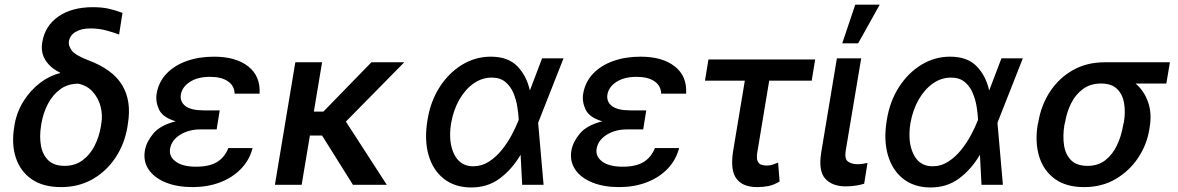

<svg xmlns="http://www.w3.org/2000/svg" viewBox="-20 -797 5082 828"><path d="M162.3 -615.1Q174 -685.7 231.9 -725.9Q289.8 -766 380.3 -766Q418.7 -766 447.3 -759.8Q475.9 -753.6 508.2 -741.5L493.6 -648.1Q474.1 -655.9 440.5 -665.1Q407 -674.4 370 -674.4Q330.6 -674.4 305.8 -659.3Q280.9 -644.2 277 -617.9Q274.1 -601.2 288.7 -580.3Q303.3 -559.3 360.4 -537.3Q465.6 -498.2 506.9 -429.7Q548.3 -361.2 531.2 -261.4L529.8 -251.4Q517.8 -177.6 478.9 -118.4Q440 -59.3 380 -24.7Q320 9.9 243.6 9.9Q165.8 9.9 116.7 -24.1Q67.5 -58.2 48.3 -116.8Q29.1 -175.4 41.2 -248.6L42.6 -258.5Q52.6 -315 82 -361.5Q111.5 -408 152.7 -439.5Q193.9 -470.9 238.6 -481.5L238.3 -484.4Q197.4 -503.9 176.1 -537.3Q154.8 -570.7 162.3 -615.1ZM158.4 -263.5 157 -254.3Q149.5 -207.4 156.8 -168.1Q164.1 -128.9 188.7 -105.3Q213.4 -81.7 258.5 -81.7Q302.9 -81.7 335.4 -105.3Q367.9 -128.9 388 -168.3Q408 -207.7 415.5 -254.3L416.9 -263.5Q423.3 -300.4 413.9 -337.2Q404.5 -373.9 380.1 -401.1Q355.8 -428.3 317.5 -436.1Q272.7 -436.1 239.9 -412.1Q207 -388.1 186.6 -348.9Q166.2 -309.7 158.4 -263.5Z M918 -262.4 914.4 -239H845.2Q793.7 -239 756.7 -215.7Q719.8 -192.5 713.4 -155.5Q708.1 -121.8 738.1 -100Q768.1 -78.1 825.6 -78.1Q882.5 -78.1 915.5 -98Q948.5 -117.9 964.8 -158.4H1069.2Q1055.8 -106.2 1018.8 -68.4Q981.9 -30.5 928.3 -10.3Q874.6 9.9 810.4 9.9Q744.7 9.9 695.5 -9.8Q646.3 -29.5 621.6 -65.2Q596.9 -100.9 604.8 -148.1Q611.2 -185 641.2 -221.1Q671.2 -257.1 737.9 -273.8Q681.8 -290.5 665.8 -324.6Q649.9 -358.7 655.5 -393.1Q664.1 -443.5 698 -479.2Q731.9 -514.9 784.8 -533.7Q837.7 -552.6 903.1 -552.6Q997.2 -552.6 1050.6 -510.5Q1104 -468.4 1099.4 -393.1H991.8Q991.1 -426.8 963.2 -446.2Q935.4 -465.6 885.7 -465.6Q833.1 -465.6 799.5 -444.2Q766 -422.9 759.9 -389.2Q755.3 -358.3 779.7 -339.7Q804 -321 858.3 -321H927.6Z M1369 -528.4 1333.5 -315.7H1374.6L1581.7 -528.4H1723.4L1471.6 -272.7L1648.1 0H1502.1L1369 -212.4H1316.4L1280.9 0H1165.5L1253.6 -528.4Z M2009.9 11.4Q1940.3 10.7 1893.5 -26.5Q1846.6 -63.6 1827.9 -129.1Q1809.3 -194.6 1823.5 -279.1Q1836.3 -359.7 1875.9 -421.3Q1915.5 -483 1972.8 -517.8Q2030.2 -552.6 2096.2 -552.6Q2170.5 -552.6 2210.6 -511.7Q2250.7 -470.9 2264.9 -407.3H2265.3L2317.8 -545.5H2410.2L2302.2 -271.3L2300.8 -266.7L2324.2 0H2231.9L2225.1 -129.6Q2187.9 -66.4 2134.9 -27.2Q2082 12.1 2009.9 11.4ZM2217 -280.5V-280.9Q2215.9 -305.8 2210.9 -336.6Q2206 -367.5 2193.9 -396.3Q2181.8 -425.1 2159.3 -443.7Q2136.7 -462.4 2100.5 -462.4Q2058.6 -462.4 2022.4 -437Q1986.2 -411.6 1960.8 -367.2Q1935.4 -322.8 1925.4 -265.6Q1912.6 -185.7 1938.2 -132.8Q1963.8 -79.9 2020.6 -79.9Q2057.5 -79.9 2088.6 -100Q2119.7 -120 2144.4 -150.9Q2169 -181.8 2186.8 -215.2Q2204.5 -248.6 2214.8 -274.9Z M2757.5 -262.4 2753.9 -239H2684.7Q2633.2 -239 2596.2 -215.7Q2559.3 -192.5 2552.9 -155.5Q2547.6 -121.8 2577.6 -100Q2607.6 -78.1 2665.1 -78.1Q2721.9 -78.1 2755 -98Q2788 -117.9 2804.3 -158.4H2908.7Q2895.2 -106.2 2858.3 -68.4Q2821.4 -30.5 2767.8 -10.3Q2714.1 9.9 2649.9 9.9Q2584.2 9.9 2535 -9.8Q2485.8 -29.5 2461.1 -65.2Q2436.4 -100.9 2444.2 -148.1Q2450.6 -185 2480.6 -221.1Q2510.7 -257.1 2577.4 -273.8Q2521.3 -290.5 2505.3 -324.6Q2489.3 -358.7 2495 -393.1Q2503.6 -443.5 2537.5 -479.2Q2571.4 -514.9 2624.3 -533.7Q2677.2 -552.6 2742.5 -552.6Q2836.6 -552.6 2890.1 -510.5Q2943.5 -468.4 2938.9 -393.1H2831.3Q2830.6 -426.8 2802.7 -446.2Q2774.9 -465.6 2725.1 -465.6Q2672.6 -465.6 2639 -444.2Q2605.5 -422.9 2599.4 -389.2Q2594.8 -358.3 2619.1 -339.7Q2643.5 -321 2697.8 -321H2767Z M3495.4 -540.5 3480.5 -449.2H3297.2L3246.4 -143.1Q3241.5 -115.4 3247 -102.6Q3252.5 -89.8 3263.8 -86.5Q3275.2 -83.1 3287.3 -83.1Q3301.5 -83.1 3313.6 -87.4Q3325.6 -91.6 3335.6 -95.9L3342 -14.2Q3316.1 1.1 3293.3 5.5Q3270.6 9.9 3245.4 9.9Q3182.5 9.9 3155.5 -27Q3128.6 -63.9 3141.7 -146.3L3192.1 -449.2H3020.2L3035.2 -540.5Z M3589.1 -545.5H3693.9L3627.1 -147Q3621.4 -110.4 3637.8 -99.6Q3654.1 -88.8 3678.3 -88.8Q3690 -88.8 3702.1 -90.9Q3714.1 -93 3721.2 -94.5L3706.7 -4.6Q3692.5 -0.4 3672.2 3.2Q3652 6.7 3626.4 6.7Q3569.2 6.7 3538.9 -26.6Q3508.5 -60 3521.7 -141ZM3612.2 -610.1 3668.3 -777H3773.8L3680.8 -610.1Z M3990.8 11.4Q3921.2 10.7 3874.3 -26.5Q3827.4 -63.6 3808.8 -129.1Q3790.1 -194.6 3804.3 -279.1Q3817.1 -359.7 3856.7 -421.3Q3896.3 -483 3953.7 -517.8Q4011 -552.6 4077.1 -552.6Q4151.3 -552.6 4191.4 -511.7Q4231.5 -470.9 4245.7 -407.3H4246.1L4298.7 -545.5H4391L4283 -271.3L4281.6 -266.7L4305 0H4212.7L4206 -129.6Q4168.7 -66.4 4115.8 -27.2Q4062.9 12.1 3990.8 11.4ZM4197.8 -280.5V-280.9Q4196.7 -305.8 4191.8 -336.6Q4186.8 -367.5 4174.7 -396.3Q4162.6 -425.1 4140.1 -443.7Q4117.5 -462.4 4081.3 -462.4Q4039.4 -462.4 4003.2 -437Q3967 -411.6 3941.6 -367.2Q3916.2 -322.8 3906.2 -265.6Q3893.5 -185.7 3919 -132.8Q3944.6 -79.9 4001.4 -79.9Q4038.4 -79.9 4069.4 -100Q4100.5 -120 4125.2 -150.9Q4149.9 -181.8 4167.6 -215.2Q4185.4 -248.6 4195.7 -274.9Z M4454.9 -258.5 4457.7 -269.9Q4469.8 -343.4 4508.2 -401.8Q4546.5 -460.2 4606.5 -494.3Q4666.5 -528.4 4743.3 -528.4H5025.2L5009.9 -436.8H4877.1Q4913.7 -405.9 4930.9 -357.2Q4948.2 -308.6 4937.9 -248.6L4936.4 -238.6Q4925.8 -172.9 4888 -116.1Q4850.1 -59.3 4790.8 -24.7Q4731.5 9.9 4655.2 9.9Q4577.8 9.9 4529.1 -25.4Q4480.5 -60.7 4461.6 -121.6Q4442.8 -182.5 4454.9 -258.5ZM4573.2 -269.9 4570.3 -258.5Q4562.5 -210.6 4568.7 -170.3Q4574.9 -130 4599.4 -105.8Q4623.9 -81.7 4670.1 -81.7Q4714.8 -81.7 4746.3 -105.8Q4777.7 -130 4796.9 -170.3Q4816.1 -210.6 4823.9 -258.5L4826.7 -269.9Q4834.2 -314.6 4827.6 -352.6Q4821 -390.6 4797.2 -413.7Q4773.4 -436.8 4728.3 -436.8Q4683.2 -436.8 4651.1 -413.7Q4619 -390.6 4599.8 -352.6Q4580.6 -314.6 4573.2 -269.9Z"/></svg>

Font: Inter UI Medium
Style: Italic
Weight: 500
Italic angle: 9.39999°
Designer: Rasmus Andersson
Foundry: rsms
Version: 3.2;8d6f07862